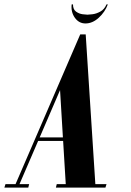

<svg xmlns="http://www.w3.org/2000/svg" viewBox="-75 -856 596 876"><path d="M411 -836H417Q404 -801 375.5 -775Q347 -749 315 -749Q285 -749 266.5 -775Q248 -801 252 -836H258Q258 -813 272 -803Q286 -793 302 -791Q318 -789 324 -789Q330 -789 347 -791Q364 -793 382.5 -803Q401 -813 411 -836ZM-55 0 -50 -16H-4L291 -699H316L360 -16H411L406 0H180L184 -16H225L213 -213H99L14 -16H58L54 0ZM199 -445 106 -229H212Z"/></svg>

Font: Emberly Black
Style: Italic
Weight: 900
Italic angle: -12°
Designer: Rajesh Rajput
Foundry: Rajesh Rajput
Version: Version 1.000